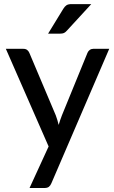

<svg xmlns="http://www.w3.org/2000/svg" viewBox="-20 -746 558 936"><path d="M512.5 -508 230.5 147.5Q226 158.5 218.5 164.5Q211 170.5 196.5 170.5H124L217 -32L8.5 -508H93.5Q106 -508 113 -502Q120 -496 123 -488.5L252 -183.5Q256 -172 259.8 -160.2Q263.5 -148.5 266 -137Q269.5 -149 273.5 -160.8Q277.5 -172.5 282 -184L406.5 -488.5Q410 -497 417.5 -502.5Q425 -508 434.5 -508ZM425 -726 306.5 -597Q299 -588.5 292 -585.2Q285 -582 273.5 -582H214.5L288.5 -703Q295.5 -714.5 303.8 -720.2Q312 -726 329.5 -726Z"/></svg>

Font: LatoLatin Medium
Style: Regular
Weight: 500
Designer: Lukasz Dziedzic with Adam Twardoch and Botio Nikoltchev
Foundry: tyPoland Lukasz Dziedzic
Version: Version 2.015; 2015-08-06; http://www.latofonts.com/